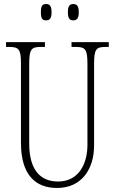

<svg xmlns="http://www.w3.org/2000/svg" viewBox="-20 -923 571 953"><path d="M344 -822C361 -822 371 -831 371 -862C371 -894 361 -903 344 -903C326 -903 317 -894 317 -862C317 -831 326 -822 344 -822ZM209 -822C226 -822 236 -831 236 -862C236 -894 226 -903 209 -903C190 -903 183 -894 183 -862C183 -831 190 -822 209 -822ZM263 10C387 10 447 -86 447 -201V-606C447 -679 457 -690 504 -690H520V-714H335V-690H356C403 -690 414 -679 414 -607V-203C414 -115 374 -22 268 -22C182 -22 125 -78 125 -210V-605C125 -680 136 -690 183 -690H203V-714H10V-690H26C73 -690 84 -679 84 -608V-214C84 -55 156 10 263 10Z"/></svg>

Font: Noto Serif Thai ExtraCondensed ExtraLight
Style: Regular
Weight: 200
Width: 2
Designer: Monotype Design Team
Foundry: Monotype Imaging Inc.
Version: Version 2.002